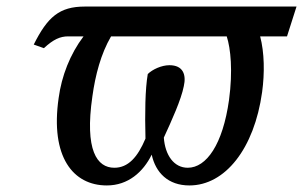

<svg xmlns="http://www.w3.org/2000/svg" viewBox="-20 -556 925 586"><path d="M306 10C371 10 417 -31 443 -84C455 -29 493 10 558 10C667 10 756 -102 780 -275C788 -333 787 -396 774 -445H856L885 -536H239C161 -536 125 -504 83 -420L114 -409C143 -436 164 -445 188 -445H235C194 -391 168 -324 159 -257C133 -77 203 10 306 10ZM553 -44C511 -44 484 -82 480 -136C504 -188 533 -252 541 -293C549 -328 539 -357 497 -357C473 -357 445 -344 431 -330C423 -284 422 -210 424 -133C400 -76 371 -44 329 -44C276 -44 238 -97 262 -262C271 -327 288 -392 319 -445H672C684 -408 691 -340 679 -251C660 -115 610 -44 553 -44Z"/></svg>

Font: Noto Serif Condensed Medium
Style: Italic
Weight: 500
Width: 3
Italic angle: -12°
Designer: Monotype Design Team
Foundry: Monotype Imaging Inc.
Version: Version 2.013